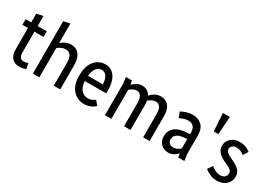

<svg xmlns="http://www.w3.org/2000/svg" viewBox="-3 -1497 3145 2269"><g transform="rotate(30 1569.0 -362.5)"><path d="M16 -438V-515H92V-633L180 -653V-515H305V-438H180V-153Q180 -113 195.5 -91Q211 -69 243 -69Q270 -69 304 -81L317 -6Q297 1 273.5 5.5Q250 10 227 10Q165 10 128.5 -30Q92 -70 92 -150V-438Z M412 0V-715L500 -735V-467Q527 -493 561.5 -508.5Q596 -524 635 -524Q674 -524 708.5 -505.5Q743 -487 764 -442.5Q785 -398 785 -318V0H697V-304Q697 -384 672 -413.5Q647 -443 607 -443Q550 -443 500 -398V0Z M897 -252Q897 -343 924 -403Q951 -463 997 -493.5Q1043 -524 1100 -524Q1186 -524 1233 -456Q1280 -388 1280 -266Q1280 -258 1279.5 -249Q1279 -240 1278 -231H987Q991 -152 1028 -111.5Q1065 -71 1119 -71Q1147 -71 1171 -81Q1195 -91 1214 -107L1261 -49Q1235 -21 1194.5 -5.5Q1154 10 1112 10Q1054 10 1005 -19Q956 -48 926.5 -106Q897 -164 897 -252ZM1097 -446Q1054 -446 1025.5 -411Q997 -376 989 -303H1192Q1187 -380 1161 -413Q1135 -446 1097 -446Z M1383 -515H1466L1478 -463Q1504 -490 1536 -507Q1568 -524 1607 -524Q1641 -524 1671 -507Q1701 -490 1720 -455Q1746 -485 1782.5 -504.5Q1819 -524 1859 -524Q1922 -524 1963.5 -479.5Q2005 -435 2005 -343V0H1917V-313Q1917 -382 1895 -411.5Q1873 -441 1838 -441Q1812 -441 1787 -429Q1762 -417 1739 -397Q1741 -385 1742.5 -372Q1744 -359 1744 -345V0H1656V-313Q1656 -382 1634 -411.5Q1612 -441 1577 -441Q1552 -441 1528.5 -429Q1505 -417 1483 -397V0H1395V-392Q1395 -413 1394.5 -431Q1394 -449 1390 -471Z M2121 -137Q2121 -180 2142 -217Q2163 -254 2210.5 -278Q2258 -302 2337 -306L2378 -308V-334Q2378 -384 2353.5 -411Q2329 -438 2283 -438Q2252 -438 2222.5 -428.5Q2193 -419 2167 -405L2139 -480Q2168 -498 2210.5 -511Q2253 -524 2293 -524Q2370 -524 2418 -478.5Q2466 -433 2466 -345V-122Q2466 -101 2467 -83.5Q2468 -66 2472 -44L2479 0H2396L2387 -51Q2364 -25 2330.5 -7.5Q2297 10 2263 10Q2203 10 2162 -29.5Q2121 -69 2121 -137ZM2209 -144Q2209 -110 2229.5 -91.5Q2250 -73 2283 -73Q2333 -73 2378 -113V-243L2337 -239Q2286 -234 2258 -219Q2230 -204 2219.5 -184.5Q2209 -165 2209 -144Z M2589 -720H2684L2668 -477H2605Z M2758 -54 2802 -120Q2826 -100 2858.5 -83Q2891 -66 2926 -66Q2968 -66 2989 -87.5Q3010 -109 3010 -138Q3010 -164 2989.5 -182Q2969 -200 2913 -224Q2840 -256 2806.5 -293Q2773 -330 2773 -380Q2773 -421 2794 -453.5Q2815 -486 2852.5 -505Q2890 -524 2939 -524Q2978 -524 3015.5 -510.5Q3053 -497 3082 -473L3040 -406Q3021 -424 2993.5 -436Q2966 -448 2936 -448Q2903 -448 2881 -430Q2859 -412 2859 -385Q2859 -361 2878.5 -342.5Q2898 -324 2950 -301Q3033 -264 3065 -228.5Q3097 -193 3097 -143Q3097 -78 3050 -34Q3003 10 2923 10Q2874 10 2829 -10Q2784 -30 2758 -54Z"/></g></svg>

Font: Radio Canada Condensed
Style: Regular
Weight: 400
Width: 3
Designer: Charles Daoud, Etienne Aubert Bonn, Alexandre Saumier Demers, Jacques Le Bailly
Foundry: Radio-Canada
Version: Version 2.104; ttfautohint (v1.8.4.7-5d5b);gftools[0.9.28.de